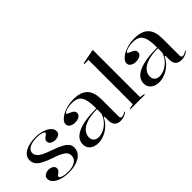

<svg xmlns="http://www.w3.org/2000/svg" viewBox="11 -1407 2083 2083"><g transform="rotate(-45 1053.0 -365.0)"><path d="M262 15Q217 15 177.5 7Q138 -1 107.5 -17Q77 -33 60 -55Q43 -77 43 -104Q43 -124 54.5 -137.5Q66 -151 84 -158Q102 -165 122 -165Q142 -165 160 -158.5Q178 -152 189 -140Q200 -128 200 -111Q200 -97 193.5 -86Q187 -75 174 -65Q158 -54 152 -47Q146 -40 146 -32Q146 -24 160 -16Q174 -8 199.5 -2.5Q225 3 257 3Q302 3 336 -8.5Q370 -20 389.5 -42Q409 -64 409 -98Q409 -124 393 -145Q377 -166 340 -185Q303 -204 239 -224Q168 -248 126.5 -272Q85 -296 67.5 -323Q50 -350 50 -382Q50 -443 110.5 -479Q171 -515 274 -515Q330 -515 377 -500Q424 -485 453 -458.5Q482 -432 482 -396Q482 -377 471 -364.5Q460 -352 442.5 -346Q425 -340 406 -340Q391 -340 376.5 -343.5Q362 -347 350.5 -353.5Q339 -360 332 -370.5Q325 -381 325 -395Q325 -422 355 -442Q371 -452 377 -459Q383 -466 383 -472Q383 -477 375 -483Q367 -489 352.5 -493.5Q338 -498 320 -500.5Q302 -503 281 -503Q236 -503 201 -493Q166 -483 146 -463.5Q126 -444 126 -416Q126 -391 145 -368.5Q164 -346 201 -327.5Q238 -309 292 -291Q367 -265 410.5 -242Q454 -219 473 -194.5Q492 -170 492 -138Q492 -101 474 -72Q456 -43 425 -24Q394 -5 352.5 5Q311 15 262 15Z M851 -515Q909 -515 950.5 -501.5Q992 -488 1019 -460Q1046 -432 1058 -389.5Q1070 -347 1070 -289V-35Q1070 -20 1076.5 -13Q1083 -6 1094 -6Q1106 -6 1121.5 -13Q1137 -20 1152 -31V-20Q1140 -9 1123.5 -1Q1107 7 1089 11Q1071 15 1054 15Q1010 15 985 -8.5Q960 -32 960 -85Q960 -105 960 -114.5Q960 -124 960 -129Q960 -134 960 -140L952 -146Q933 -108 906.5 -78Q880 -48 847.5 -27.5Q815 -7 781 4Q747 15 713 15Q676 15 646 2.5Q616 -10 598 -34.5Q580 -59 580 -95Q580 -180 677 -224.5Q774 -269 960 -269Q960 -354 947 -403.5Q934 -453 902 -475Q870 -497 814 -497Q777 -497 748.5 -490.5Q720 -484 704.5 -475Q689 -466 689 -459Q689 -454 698.5 -448.5Q708 -443 733 -433Q779 -415 779 -382Q779 -352 753 -336.5Q727 -321 690 -321Q654 -321 628.5 -337Q603 -353 603 -383Q603 -407 623.5 -430.5Q644 -454 678.5 -473Q713 -492 757.5 -503.5Q802 -515 851 -515ZM960 -257Q865 -257 803 -236.5Q741 -216 711 -181Q681 -146 681 -103Q681 -77 691.5 -60.5Q702 -44 720 -36Q738 -28 761 -28Q786 -28 814.5 -37.5Q843 -47 871 -67Q899 -87 922.5 -117.5Q946 -148 960 -190Z M1382 -20 1437 -10V0H1216V-10L1272 -20V-700H1210V-711L1382 -745Z M1785 -515Q1843 -515 1884.5 -501.5Q1926 -488 1953 -460Q1980 -432 1992 -389.5Q2004 -347 2004 -289V-35Q2004 -20 2010.5 -13Q2017 -6 2028 -6Q2040 -6 2055.5 -13Q2071 -20 2086 -31V-20Q2074 -9 2057.5 -1Q2041 7 2023 11Q2005 15 1988 15Q1944 15 1919 -8.5Q1894 -32 1894 -85Q1894 -105 1894 -114.5Q1894 -124 1894 -129Q1894 -134 1894 -140L1886 -146Q1867 -108 1840.5 -78Q1814 -48 1781.5 -27.5Q1749 -7 1715 4Q1681 15 1647 15Q1610 15 1580 2.5Q1550 -10 1532 -34.5Q1514 -59 1514 -95Q1514 -180 1611 -224.5Q1708 -269 1894 -269Q1894 -354 1881 -403.5Q1868 -453 1836 -475Q1804 -497 1748 -497Q1711 -497 1682.5 -490.5Q1654 -484 1638.5 -475Q1623 -466 1623 -459Q1623 -454 1632.5 -448.5Q1642 -443 1667 -433Q1713 -415 1713 -382Q1713 -352 1687 -336.5Q1661 -321 1624 -321Q1588 -321 1562.5 -337Q1537 -353 1537 -383Q1537 -407 1557.5 -430.5Q1578 -454 1612.5 -473Q1647 -492 1691.5 -503.5Q1736 -515 1785 -515ZM1894 -257Q1799 -257 1737 -236.5Q1675 -216 1645 -181Q1615 -146 1615 -103Q1615 -77 1625.5 -60.5Q1636 -44 1654 -36Q1672 -28 1695 -28Q1720 -28 1748.5 -37.5Q1777 -47 1805 -67Q1833 -87 1856.5 -117.5Q1880 -148 1894 -190Z"/></g></svg>

Font: Kalnia
Style: Regular
Weight: 400
Designer: Frida Medrano
Foundry: Frida Medrano
Version: Version 1.105